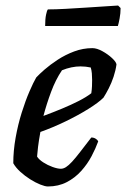

<svg xmlns="http://www.w3.org/2000/svg" viewBox="-20 -674 456 694"><path d="M153 0Q143 0 125.5 -7Q108 -14 89 -26Q70 -38 53.5 -53Q37 -68 28 -84Q28 -129 36.5 -176.5Q45 -224 58.5 -267Q72 -310 86.5 -343.5Q101 -377 111 -394Q121 -405 141 -422.5Q161 -440 188.5 -458Q216 -476 248 -488Q280 -500 314 -500Q330 -500 350 -489Q370 -478 385 -464Q400 -450 401 -441Q398 -419 390.5 -396.5Q383 -374 373 -354.5Q363 -335 354 -321Q336 -303 299 -280Q262 -257 216.5 -235Q171 -213 126 -197Q120 -164 117.5 -143Q115 -122 114 -108Q121 -97 136.5 -87Q152 -77 170 -70.5Q188 -64 200 -64Q209 -64 218.5 -70Q228 -76 240.5 -89.5Q253 -103 269.5 -124.5Q286 -146 310 -177Q319 -177 326 -172.5Q333 -168 335 -163Q326 -138 311 -109.5Q296 -81 273.5 -56Q251 -31 221 -15.5Q191 0 153 0ZM137 -255Q172 -268 204.5 -281.5Q237 -295 264.5 -309Q292 -323 310 -337Q312 -350 312.5 -362Q313 -374 313 -385Q313 -398 312 -409Q311 -420 308 -430Q299 -432 290 -433Q281 -434 271 -434Q255 -434 238 -430.5Q221 -427 204 -420Q181 -386 164.5 -341.5Q148 -297 137 -255ZM143.2 -580Q143.2 -605 146.4 -620.5Q149.5 -636 153.1 -640Q180.1 -640 216.6 -642Q253 -644 290.8 -646.5Q328.6 -649 359.7 -651Q390.7 -653 406.9 -654L415.9 -645Q415.9 -626 412.3 -607Q408.7 -588 406 -580Z"/></svg>

Font: Texturina Medium 12pt Medium
Style: Italic
Weight: 500
Italic angle: -11°
Version: Version 1.002